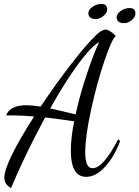

<svg xmlns="http://www.w3.org/2000/svg" viewBox="-20 -871 710 978"><path d="M45.9 -283.2H11.2Q30.3 -335 115.2 -335Q141.6 -335 187 -328.1Q264.2 -443.4 343.5 -545.9Q422.9 -648.4 469.2 -691.9Q499 -720.2 517.1 -720.2Q537.6 -720.2 569.8 -688Q549.8 -671.9 512.5 -562.5Q475.1 -453.1 444.6 -314.7Q414.1 -176.3 414.1 -94.2Q414.1 -14.2 451.2 -14.2Q506.3 -14.2 582 -162.1L591.8 -151.9Q561 -70.3 514.4 -20.3Q467.8 29.8 418.9 29.8Q340.8 29.8 340.8 -104Q340.8 -168.9 357.9 -252.9Q276.9 -265.1 210 -272.9Q110.4 -89.4 36.1 86.9Q2 67.4 2 35.2Q2 -40.5 153.8 -277.8Q86.9 -283.2 45.9 -283.2ZM484.9 -657.2Q439.9 -629.4 374 -538.8Q308.1 -448.2 235.8 -318.8Q261.7 -313.5 307.1 -302.2Q352.5 -291 365.2 -288.1Q385.7 -382.8 418.9 -483.6Q452.1 -584.5 484.9 -657.2ZM466.8 -773.9Q450.7 -773.9 440.4 -781.5Q430.2 -789.1 430.2 -804.2Q430.2 -822.3 451.9 -836.7Q473.6 -851.1 496.1 -851.1Q525.9 -851.1 525.9 -823.2Q525.9 -805.7 507.1 -789.8Q488.3 -773.9 466.8 -773.9ZM610.8 -752.9Q594.7 -752.9 584.5 -760.5Q574.2 -768.1 574.2 -783.2Q574.2 -801.3 595.9 -815.7Q617.7 -830.1 640.1 -830.1Q669.9 -830.1 669.9 -801.8Q669.9 -784.2 651.1 -768.6Q632.3 -752.9 610.8 -752.9Z"/></svg>

Font: Dancing Script OT
Style: Regular
Weight: 400
Foundry: Pablo Impallari. www.impallari.com
Version: Version 1.000